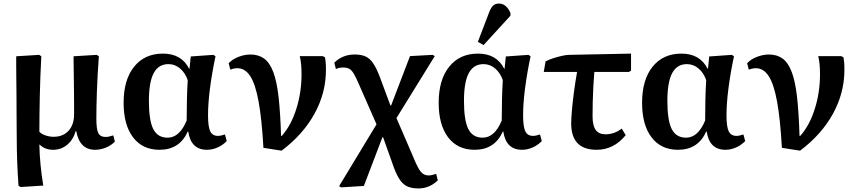

<svg xmlns="http://www.w3.org/2000/svg" viewBox="-20 -827 4811 1078"><path d="M96 223 84 216Q74 80 74 -56Q74 -75 73.5 -112.5Q73 -150 73 -197.5Q73 -245 72.5 -295Q72 -345 71.5 -390Q71 -435 71 -467Q71 -499 71 -511L200 -519L212 -511Q206 -402 203.5 -289Q201 -176 201 -87Q214 -74 236 -66.5Q258 -59 281 -59Q334 -59 365 -93Q396 -127 396 -186Q396 -198 396 -229.5Q396 -261 395.5 -302.5Q395 -344 394.5 -386.5Q394 -429 393.5 -462.5Q393 -496 393 -511L523 -519L535 -511Q527 -401 524 -313Q521 -225 521 -162Q521 -101 532 -79.5Q543 -58 574 -58Q583 -58 593.5 -60.5Q604 -63 616 -67L625 -32Q604 -10 574 2Q544 14 514 14Q427 14 408 -91H405Q391 -42 357 -14Q323 14 279 14Q232 14 203 -15H201Q202 39 207.5 97Q213 155 223 215Z M876 14Q780 14 727 -56Q674 -126 674 -250Q674 -379 733 -452.5Q792 -526 895 -526Q999 -526 1042 -441H1044L1051 -510L1178 -519L1190 -511Q1170 -417 1159 -331.5Q1148 -246 1148 -180Q1148 -115 1160.5 -89.5Q1173 -64 1204 -64Q1219 -64 1243 -72L1253 -35Q1231 -12 1201.5 1Q1172 14 1142 14Q1052 14 1037 -88H1034Q988 14 876 14ZM921 -54Q988 -54 1028 -150Q1028 -203 1029.5 -266.5Q1031 -330 1034 -377Q1020 -418 991 -442.5Q962 -467 926 -467Q870 -467 843 -416.5Q816 -366 816 -260Q816 -151 840.5 -102.5Q865 -54 921 -54Z M1561 19 1459 3Q1450 -158 1432 -256.5Q1414 -355 1385 -399.5Q1356 -444 1313 -444Q1294 -444 1273 -436L1264 -472Q1284 -494 1318.5 -507.5Q1353 -521 1386 -521Q1431 -521 1462.5 -498.5Q1494 -476 1514 -423.5Q1534 -371 1544 -283Q1554 -195 1558 -64H1562Q1614 -122 1643.5 -215Q1673 -308 1673 -411Q1673 -440 1670.5 -466.5Q1668 -493 1663 -512H1792L1805 -505Q1807 -493 1808.5 -477Q1810 -461 1810 -434Q1810 -305 1745.5 -188Q1681 -71 1561 19Z M2330 231Q2291 231 2265.5 219Q2240 207 2220.5 175.5Q2201 144 2182 87L2131 -56H2127L2023 217L1895 225L1884 218L2094 -129L1996 -352Q1979 -392 1966.5 -413Q1954 -434 1940.5 -441Q1927 -448 1906 -448Q1897 -448 1885.5 -446Q1874 -444 1866 -439L1857 -475Q1903 -521 1972 -521Q2008 -521 2032.5 -510Q2057 -499 2076 -470.5Q2095 -442 2114 -391L2172 -235H2176L2282 -512L2409 -519L2421 -512L2206 -164L2297 47Q2315 92 2328.5 116Q2342 140 2355.5 149Q2369 158 2388 158Q2403 158 2429 149L2438 186Q2390 231 2330 231Z M2645 14Q2549 14 2496 -56Q2443 -126 2443 -250Q2443 -379 2502 -452.5Q2561 -526 2664 -526Q2768 -526 2811 -441H2813L2820 -510L2947 -519L2959 -511Q2939 -417 2928 -331.5Q2917 -246 2917 -180Q2917 -115 2929.5 -89.5Q2942 -64 2973 -64Q2988 -64 3012 -72L3022 -35Q3000 -12 2970.5 1Q2941 14 2911 14Q2821 14 2806 -88H2803Q2757 14 2645 14ZM2690 -54Q2757 -54 2797 -150Q2797 -203 2798.5 -266.5Q2800 -330 2803 -377Q2789 -418 2760 -442.5Q2731 -467 2695 -467Q2639 -467 2612 -416.5Q2585 -366 2585 -260Q2585 -151 2609.5 -102.5Q2634 -54 2690 -54ZM2695 -574 2663 -592 2726 -757Q2737 -785 2749 -796Q2761 -807 2781 -807Q2823 -807 2846 -754V-739Z M3330 14Q3187 14 3187 -134Q3187 -160 3191 -207Q3195 -254 3202.5 -310.5Q3210 -367 3220 -423H3033L3043 -482Q3061 -492 3086 -500Q3111 -508 3135.5 -513.5Q3160 -519 3176 -519L3523 -526V-430L3511 -423H3317Q3314 -389 3311.5 -345Q3309 -301 3308 -256Q3307 -211 3307 -174Q3307 -122 3324.5 -97.5Q3342 -73 3380 -73Q3429 -73 3471 -105L3493 -68Q3426 14 3330 14Z M3787 14Q3691 14 3638 -56Q3585 -126 3585 -250Q3585 -379 3644 -452.5Q3703 -526 3806 -526Q3910 -526 3953 -441H3955L3962 -510L4089 -519L4101 -511Q4081 -417 4070 -331.5Q4059 -246 4059 -180Q4059 -115 4071.5 -89.5Q4084 -64 4115 -64Q4130 -64 4154 -72L4164 -35Q4142 -12 4112.5 1Q4083 14 4053 14Q3963 14 3948 -88H3945Q3899 14 3787 14ZM3832 -54Q3899 -54 3939 -150Q3939 -203 3940.5 -266.5Q3942 -330 3945 -377Q3931 -418 3902 -442.5Q3873 -467 3837 -467Q3781 -467 3754 -416.5Q3727 -366 3727 -260Q3727 -151 3751.5 -102.5Q3776 -54 3832 -54Z M4472 19 4370 3Q4361 -158 4343 -256.5Q4325 -355 4296 -399.5Q4267 -444 4224 -444Q4205 -444 4184 -436L4175 -472Q4195 -494 4229.5 -507.5Q4264 -521 4297 -521Q4342 -521 4373.5 -498.5Q4405 -476 4425 -423.5Q4445 -371 4455 -283Q4465 -195 4469 -64H4473Q4525 -122 4554.5 -215Q4584 -308 4584 -411Q4584 -440 4581.5 -466.5Q4579 -493 4574 -512H4703L4716 -505Q4718 -493 4719.5 -477Q4721 -461 4721 -434Q4721 -305 4656.5 -188Q4592 -71 4472 19Z"/></svg>

Font: Literata 36pt SemiBold
Style: Regular
Weight: 600
Designer: Latin by Veronika Burian and Jose Scaglione. Greek by Irene Vlachou. Cyrillic by Vera Evstafieva.
Foundry: TypeTogether
Version: Version 3.002